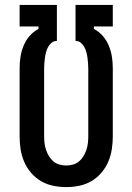

<svg xmlns="http://www.w3.org/2000/svg" viewBox="-20 -755 540 783"><path d="M250 8Q223 8 196.5 2.5Q170 -3 147 -16.5Q124 -30 106.5 -50.5Q89 -71 78.5 -95.5Q68 -120 64 -146.5Q60 -173 60 -200V-476Q60 -500 63.5 -523Q67 -546 76 -568Q85 -590 100.5 -608Q116 -626 137 -637V-647H60V-735H212V-588H211Q200 -588 191 -581Q182 -574 176.5 -564Q171 -554 168 -543Q165 -532 163.5 -521Q162 -510 161 -498.5Q160 -487 160 -476V-200Q160 -186 161.5 -172Q163 -158 167.5 -144.5Q172 -131 179.5 -118.5Q187 -106 197.5 -97Q208 -88 222 -84Q236 -80 250 -80Q264 -80 278 -84Q292 -88 302.5 -97Q313 -106 320.5 -118.5Q328 -131 332.5 -144.5Q337 -158 338.5 -172Q340 -186 340 -200V-476Q340 -487 339 -498.5Q338 -510 336.5 -521Q335 -532 332 -543Q329 -554 323.5 -564Q318 -574 309 -581Q300 -588 289 -588H288V-735H440V-647H363V-637Q384 -626 399.5 -608Q415 -590 424 -568Q433 -546 436.5 -523Q440 -500 440 -476V-200Q440 -173 436 -146.5Q432 -120 421.5 -95.5Q411 -71 393.5 -50.5Q376 -30 353 -16.5Q330 -3 303.5 2.5Q277 8 250 8Z"/></svg>

Font: Iosevka Term Curly Semibold
Style: Regular
Weight: 600
Designer: Belleve Invis
Foundry: Belleve Invis
Version: Version 32.3.0